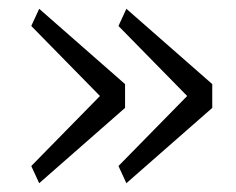

<svg xmlns="http://www.w3.org/2000/svg" viewBox="-20 -506 537 436"><path d="M267 -90 462 -261V-315L267 -486L249 -447L405 -288L249 -129ZM69 -90 264 -261V-315L69 -486L51 -447L207 -288L51 -129Z"/></svg>

Font: IBM Plex Thai Looped Light
Style: Regular
Weight: 300
Designer: Mike Abbink, Paul van der Laan, Pieter van Rosmalen, Ben Mitchell, Mark Frömberg
Foundry: Bold Monday
Version: Version 1.0